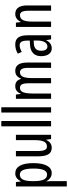

<svg xmlns="http://www.w3.org/2000/svg" viewBox="926 -1726 1040 2932"><g transform="rotate(-90 1446.0 -260.0)"><path d="M263 -547Q340 -547 380.5 -477.5Q421 -408 421 -269Q421 -136 381.5 -63Q342 10 268 10Q229 10 197 -11.5Q165 -33 146 -72H142Q144 -51 145 -33Q146 -15 146 0V240H65V-537H131L141 -464H146Q168 -508 197.5 -527.5Q227 -547 263 -547ZM245 -477Q195 -477 170.5 -430.5Q146 -384 146 -285V-265Q146 -159 170.5 -110Q195 -61 246 -61Q293 -61 315.5 -111.5Q338 -162 338 -268Q338 -372 316.5 -424.5Q295 -477 245 -477Z M853 -537V0H788L779 -72H773Q756 -32 725.5 -11Q695 10 657 10Q584 10 554.5 -43.5Q525 -97 525 -187V-537H606V-202Q606 -131 622 -97Q638 -63 672 -63Q728 -63 750 -109Q772 -155 772 -251V-537Z M1064 0H983V-760H1064Z M1274 0H1193V-760H1274Z M1831 -547Q1957 -547 1957 -360V0H1876V-345Q1876 -415 1859 -445Q1842 -475 1808 -475Q1760 -475 1740 -429.5Q1720 -384 1720 -296V0H1640V-348Q1640 -417 1623.5 -446Q1607 -475 1572 -475Q1536 -475 1517 -450.5Q1498 -426 1491 -382Q1484 -338 1484 -281V0H1403V-537H1468L1477 -464H1482Q1514 -547 1597 -547Q1643 -547 1670 -523Q1697 -499 1706 -461H1712Q1731 -505 1759 -526Q1787 -547 1831 -547Z M2233 -547Q2309 -547 2341 -499Q2373 -451 2373 -362V0H2311L2299 -74H2297Q2255 10 2174 10Q2133 10 2106 -12.5Q2079 -35 2066.5 -71.5Q2054 -108 2054 -150Q2054 -230 2100 -274Q2146 -318 2231 -322L2292 -325V-360Q2292 -422 2275 -451Q2258 -480 2220 -480Q2176 -480 2119 -447L2093 -508Q2156 -547 2233 -547ZM2245 -263Q2137 -257 2137 -152Q2137 -103 2154 -79.5Q2171 -56 2202 -56Q2244 -56 2268.5 -97.5Q2293 -139 2293 -212V-266Z M2698 -547Q2829 -547 2829 -364V0H2748V-348Q2748 -411 2732 -443Q2716 -475 2680 -475Q2628 -475 2605 -429Q2582 -383 2582 -279V0H2501V-537H2566L2575 -464H2580Q2597 -504 2628.5 -525.5Q2660 -547 2698 -547Z"/></g></svg>

Font: Noto Sans Sinhala ExtraCondensed
Style: Regular
Weight: 400
Width: 2
Designer: Jelle Bosma - Monotype Design Team
Foundry: Monotype Imaging Inc.
Version: Version 2.006; ttfautohint (v1.8.4.7-5d5b)